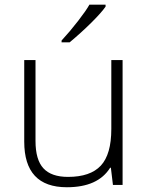

<svg xmlns="http://www.w3.org/2000/svg" viewBox="-20 -786 630 816"><path d="M130.9 -530.8V-187Q130.9 -106.9 164.6 -70.6Q198.2 -34.2 269 -34.2Q363.8 -34.2 408.4 -82Q453.1 -129.9 453.1 -237.8V-530.8H501V0H460L451.2 -73.2H448.2Q396.5 9.8 264.2 9.8Q83 9.8 83 -184.1V-530.8ZM241.7 -613.8Q277.3 -652.3 312.3 -697.5Q347.2 -742.7 359.9 -766.1H428.7V-757.8Q411.1 -732.4 368.9 -690.4Q326.7 -648.4 275.9 -606H241.7Z"/></svg>

Font: TypoPRO Open Sans
Style: Regular
Weight: 300
Foundry: Ascender Corporation
Version: Version 1.10